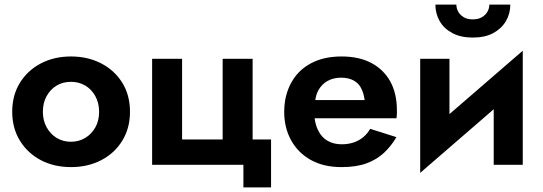

<svg xmlns="http://www.w3.org/2000/svg" viewBox="-20 -715 2354 833"><path d="M33 -230Q33 -302 66.5 -356Q100 -410 157.5 -440Q215 -470 288 -470Q361 -470 419 -440Q477 -410 510.5 -356Q544 -302 544 -230Q544 -159 510.5 -104.5Q477 -50 419 -20Q361 10 288 10Q215 10 157.5 -20Q100 -50 66.5 -104.5Q33 -159 33 -230ZM166 -230Q166 -192 182.5 -162.5Q199 -133 226 -116.5Q253 -100 288 -100Q322 -100 349.5 -116.5Q377 -133 393.5 -162Q410 -191 410 -230Q410 -268 393.5 -298Q377 -328 349.5 -344Q322 -360 288 -360Q253 -360 226 -344Q199 -328 182.5 -298.5Q166 -269 166 -230Z M1156 -110V98H1036V0H640V-460H770V-110H946V-460H1076V-110Z M1345 -202Q1349 -172 1360 -150Q1375 -119 1401.5 -104Q1428 -89 1462 -89Q1491 -89 1514.5 -97Q1538 -105 1556 -120Q1574 -135 1586 -156L1700 -120Q1677 -81 1646 -52Q1615 -23 1570.5 -6.5Q1526 10 1462 10Q1384 10 1328.5 -21Q1273 -52 1243 -106.5Q1213 -161 1213 -230Q1213 -243 1214 -255Q1215 -267 1217 -279Q1227 -336 1258 -379Q1289 -422 1340.5 -446Q1392 -470 1462 -470Q1538 -470 1591.5 -441.5Q1645 -413 1673.5 -361Q1702 -309 1702 -236V-222Q1702 -213 1700 -202ZM1562 -281Q1558 -311 1546.5 -333Q1535 -355 1513 -366.5Q1491 -378 1460 -378Q1427 -378 1401.5 -364Q1376 -350 1361 -323Q1351 -304 1348 -281Z M1960 -695Q1960 -679 1968 -664.5Q1976 -650 1991.5 -640.5Q2007 -631 2031 -631Q2055 -631 2071 -640.5Q2087 -650 2095 -664.5Q2103 -679 2103 -695H2194Q2194 -656 2175 -623.5Q2156 -591 2120 -571.5Q2084 -552 2031 -552Q1979 -552 1942.5 -571.5Q1906 -591 1887.5 -623.5Q1869 -656 1869 -695ZM1803 35V-460H1930V-220L2248 -495V0H2122V-241Z"/></svg>

Font: Venryn Sans SemiBold
Style: Regular
Weight: 600
Designer: Owen Earl, indestructible type* (font) & Cristiano Sobral (main changes)
Version: Version 3.60;October 28, 2020;FontCreator 13.0.0.2681 64-bit